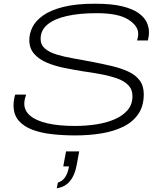

<svg xmlns="http://www.w3.org/2000/svg" viewBox="-20 -718 883 1035"><path d="M386 12Q322 12 262 5.5Q202 -1 155 -18.5Q108 -36 80.5 -68Q53 -100 53 -151Q53 -167 56 -183.5Q59 -200 62 -208H121Q119 -202 115 -188.5Q111 -175 111 -159Q111 -121 143 -94Q175 -67 236.5 -53Q298 -39 384 -39Q443 -39 498.5 -47.5Q554 -56 598 -75Q642 -94 668 -124.5Q694 -155 694 -200Q694 -236 671.5 -259Q649 -282 610.5 -295.5Q572 -309 524 -318Q476 -327 425 -334Q375 -342 324 -352.5Q273 -363 231 -381Q189 -399 163.5 -428.5Q138 -458 138 -503Q138 -537 155 -571.5Q172 -606 212 -634.5Q252 -663 320.5 -680.5Q389 -698 492 -698Q582 -698 639 -684Q696 -670 727.5 -647Q759 -624 771 -597.5Q783 -571 783 -546Q783 -539 782.5 -530.5Q782 -522 777 -500H719Q724 -519 724.5 -526.5Q725 -534 725 -536Q725 -579 671 -613Q617 -647 501 -647Q407 -647 339.5 -631.5Q272 -616 235.5 -585.5Q199 -555 199 -509Q199 -476 222.5 -456Q246 -436 285.5 -424Q325 -412 374 -403.5Q423 -395 475 -385Q532 -374 582.5 -362Q633 -350 672 -332Q711 -314 733 -284.5Q755 -255 755 -210Q755 -147 726 -104Q697 -61 645.5 -35.5Q594 -10 527.5 1Q461 12 386 12ZM286 297 292 266Q315 260 330.5 238Q346 216 352 179H321L336 98H407L394 168Q387 207 373 234Q359 261 338 276.5Q317 292 286 297Z"/></svg>

Font: Archivo Expanded Thin
Style: Italic
Weight: 250
Width: 7
Italic angle: -10°
Designer: Hector Gatti
Foundry: Omnibus-Type
Version: Version 2.001